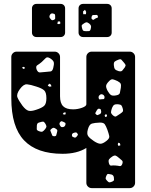

<svg xmlns="http://www.w3.org/2000/svg" viewBox="-20 -965 777 985"><path d="M450 0Q439 0 431 -8Q423 -16 423 -27V-206Q375 -176 301 -176Q169 -176 103.5 -245Q38 -314 38 -461V-673Q38 -684 46 -692Q54 -700 65 -700H261Q272 -700 280 -692Q288 -684 288 -673V-471Q288 -436 304 -420Q320 -404 355 -404Q378 -404 400.5 -412Q423 -420 423 -430V-673Q423 -684 431 -692Q439 -700 450 -700H646Q657 -700 665 -692Q673 -684 673 -673V-27Q673 -16 665 -8Q657 0 646 0ZM237 -666Q222 -675 214.5 -667Q207 -659 194 -647Q181 -636 171.5 -630.5Q162 -625 168 -608Q175 -592 185.5 -593.5Q196 -595 214 -596Q230 -597 239.5 -598.5Q249 -600 253 -616Q258 -635 256 -645Q254 -655 237 -666ZM614 -646Q607 -655 602.5 -659Q598 -663 588 -659Q575 -654 569 -649.5Q563 -645 564 -631Q565 -616 570 -610Q575 -604 589 -600Q602 -597 607 -602.5Q612 -608 620 -619Q626 -628 623.5 -633Q621 -638 614 -646ZM102 -622 94 -621 97 -613 104 -611 108 -618ZM583 -549Q568 -556 559 -558Q550 -560 539 -548Q526 -535 524.5 -525.5Q523 -516 532 -499Q541 -483 549.5 -477.5Q558 -472 577 -476Q593 -479 595 -488.5Q597 -498 600 -515Q602 -529 599 -535.5Q596 -542 583 -549ZM241 -531 232 -536 225 -525 235 -520 244 -522ZM166 -521Q136 -531 118.5 -532.5Q101 -534 82 -508Q63 -482 69.5 -465.5Q76 -449 95 -423Q112 -401 126 -397Q140 -393 166 -402Q194 -411 206 -421.5Q218 -432 218 -461Q218 -491 206.5 -501.5Q195 -512 166 -521ZM509 -479Q499 -485 491 -477Q483 -470 487 -459Q489 -454 492.5 -455Q496 -456 502 -456Q507 -457 510.5 -456.5Q514 -456 516 -462Q518 -473 509 -479ZM586 -430Q573 -431 566.5 -427.5Q560 -424 555 -412Q550 -398 549.5 -390Q549 -382 561 -372Q571 -364 577.5 -369Q584 -374 596 -381Q605 -387 609 -391.5Q613 -396 610 -407Q607 -419 603 -424Q599 -429 586 -430ZM499 -394Q498 -400 497 -403Q496 -406 490 -407Q484 -408 481.5 -405.5Q479 -403 476 -398Q473 -391 470 -387Q467 -383 473 -378Q478 -373 482 -375Q486 -377 493 -380Q500 -384 499 -394ZM316 -389 307 -387 302 -380 309 -377 317 -379ZM529 -374 524 -380 517 -374 519 -365 528 -367ZM305 -340Q300 -342 297 -343Q294 -344 290 -340Q282 -332 287 -323Q290 -317 293 -314.5Q296 -312 303 -313Q314 -315 316 -327Q317 -334 313.5 -335.5Q310 -337 305 -340ZM211 -333Q206 -341 200.5 -341Q195 -341 186 -338Q177 -336 173.5 -333Q170 -330 169 -321Q168 -309 168.5 -302.5Q169 -296 180 -292Q192 -287 198 -290Q204 -293 212 -303Q219 -312 218 -318Q217 -324 211 -333ZM531 -299Q524 -318 517.5 -327.5Q511 -337 490 -336Q465 -335 451.5 -331Q438 -327 431 -302Q424 -278 432.5 -266.5Q441 -255 462 -241Q482 -228 494.5 -227.5Q507 -227 526 -242Q543 -255 540.5 -267Q538 -279 531 -299ZM267 -304Q260 -309 255.5 -309.5Q251 -310 244 -304Q237 -299 238.5 -294.5Q240 -290 243 -283Q246 -275 248 -270.5Q250 -266 258 -266Q267 -266 268.5 -271Q270 -276 272 -284Q274 -291 274 -295.5Q274 -300 267 -304ZM377 -280Q374 -285 370.5 -285.5Q367 -286 360 -284Q349 -281 349 -272Q349 -266 351.5 -264Q354 -262 360 -260Q368 -257 373 -264Q377 -269 379 -272Q381 -275 377 -280ZM595 -230 587 -233 584 -225 588 -216 598 -220ZM589 -156Q580 -164 573.5 -166.5Q567 -169 556 -162Q544 -154 539.5 -147.5Q535 -141 539 -127Q543 -114 551 -115.5Q559 -117 572 -116Q585 -115 593.5 -113Q602 -111 607 -123Q612 -136 606 -141.5Q600 -147 589 -156ZM564 -56Q562 -67 551 -70Q542 -71 536.5 -72.5Q531 -74 527 -66Q522 -56 522 -50.5Q522 -45 530 -37Q537 -29 542.5 -29.5Q548 -30 557 -34Q565 -38 565 -42.5Q565 -47 564 -56ZM406 -775Q396 -775 389.5 -781.5Q383 -788 383 -798V-922Q383 -932 389.5 -938.5Q396 -945 406 -945H530Q540 -945 546.5 -938.5Q553 -932 553 -922V-798Q553 -788 546.5 -781.5Q540 -775 530 -775ZM167 -775Q157 -775 150.5 -781.5Q144 -788 144 -798V-922Q144 -932 150.5 -938.5Q157 -945 167 -945H291Q301 -945 307.5 -938.5Q314 -932 314 -922V-798Q314 -788 307.5 -781.5Q301 -775 291 -775ZM422 -904 416 -915 406 -906 407 -892H421ZM254 -895Q243 -899 237 -890Q230 -879 237 -871Q242 -864 245.5 -862Q249 -860 256 -863Q263 -866 263 -870Q263 -874 263 -881Q263 -888 261.5 -891Q260 -894 254 -895ZM464 -888Q453 -889 451 -882Q449 -876 449 -872.5Q449 -869 454 -865Q458 -862 461 -864Q464 -866 468 -869Q475 -873 479.5 -874Q484 -875 482 -882Q480 -889 475.5 -888.5Q471 -888 464 -888ZM288 -855H277L274 -843L283 -841L290 -845ZM438 -844Q429 -851 423 -850.5Q417 -850 408 -843Q399 -838 399 -832.5Q399 -827 402 -817Q404 -809 408.5 -807Q413 -805 422 -805Q431 -805 436.5 -805.5Q442 -806 445 -815Q448 -826 447 -831.5Q446 -837 438 -844Z"/></svg>

Font: Rubik Moonrocks
Style: Regular
Weight: 400
Designer: Hubert and Fischer, NaN
Foundry: Hubert and Fischer, NaN
Version: Version 2.200